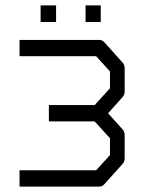

<svg xmlns="http://www.w3.org/2000/svg" viewBox="-20 -739 526 707"><path d="M52 -52V-112H334L385 -168V-230L328.5 -292H160V-352H328.5L385 -414V-476L334 -532H52V-592H345.5Q356.5 -592 364.5 -583L431 -509Q439 -500.5 439 -488V-402Q439 -390 431 -381L378 -322L431 -263Q439 -254 439 -242V-156Q439 -143.5 431 -135L364.5 -61Q356.5 -52 345.5 -52ZM129.5 -719H186.5V-658H129.5ZM295 -719H351V-658H295Z"/></svg>

Font: 3270 Nerd Font Mono SemCond
Style: Regular
Weight: 400
Monospace: yes
Version: Version 3.0.1;Nerd Fonts 3.1.1